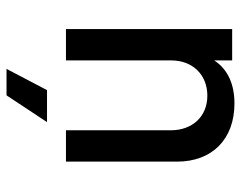

<svg xmlns="http://www.w3.org/2000/svg" viewBox="-95 -461 738 588"><g transform="rotate(90 274.0 -167.0)"><path d="M297 -516C240 -516 193 -497 165 -454V-509H69V0H165V-322C165 -388 209 -433 273 -433C337 -433 379 -387 379 -321V0H475V-340C475 -448 406 -516 297 -516ZM191 182H272L354 58H256Z"/></g></svg>

Font: Arthouse Owned Medium
Style: Regular
Weight: 500
Designer: Jeremy Tribby
Foundry: Tribby Type
Version: Version 1.000;PS 001.000;hotconv 1.0.88;makeotf.lib2.5.64775